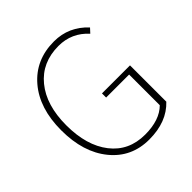

<svg xmlns="http://www.w3.org/2000/svg" viewBox="-198 -891 1055 1055"><g transform="rotate(-45 330.0 -363.0)"><path d="M368.2 12.7Q230.5 12.7 146 -90.8Q61.5 -194.3 61.5 -365.2Q61.5 -536.1 148.4 -637.7Q235.4 -739.3 378.9 -739.3Q493.2 -739.3 573.2 -653.3L549.8 -627.9Q480.5 -704.1 378.9 -704.1Q250 -704.1 175.3 -612.8Q100.6 -521.5 100.6 -365.2Q100.6 -208 172.9 -115.2Q245.1 -22.5 371.1 -22.5Q484.4 -22.5 542 -80.1V-318.4H363.3V-350.6H581.1V-68.4Q504.9 12.7 368.2 12.7Z"/></g></svg>

Font: Bpmf Zihi Sans ExtraLight
Style: ExtraLight
Weight: 250
Foundry: But Ko
Version: Version 1.320